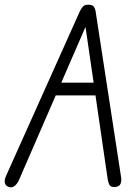

<svg xmlns="http://www.w3.org/2000/svg" viewBox="-46 -792 590 813"><path d="M-8 0Q-21 -4 -25 -16Q-29 -28 -20 -48L292 -744Q299 -758 306 -765Q313 -772 328 -772Q345 -772 351 -764Q357 -756 359 -743L467 -40Q469 -24 464 -13Q459 -2 442 0Q423 1 417.5 -9Q412 -19 410 -33L311 -713L330 -710L34 -29Q28 -15 17 -5.5Q6 4 -8 0ZM169 -388 191 -442H381L391 -388Z"/></svg>

Font: Edu SA Beginner
Style: Regular
Weight: 400
Designer: Tina and Corey Anderson
Foundry: Google for Education
Version: Version 1.003